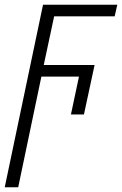

<svg xmlns="http://www.w3.org/2000/svg" viewBox="-34 -552 516 812"><path d="M-14 240 148 -532H462L451 -483H195L151 -277H366L321 -68H266L300 -228H141L43 240Z"/></svg>

Font: Noto Sans UI Light
Style: Italic
Weight: 300
Italic angle: -12°
Designer: Monotype Design Team
Foundry: Monotype Imaging Inc.
Version: Version 1.901